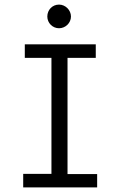

<svg xmlns="http://www.w3.org/2000/svg" viewBox="-20 -816 540 836"><path d="M237 -693C265 -693 289 -716 289 -744C289 -772 265 -796 237 -796C208 -796 186 -773 186 -744C186 -716 209 -693 237 -693ZM81 0H403V-58H274V-564H397V-623H88V-564H204V-59H81Z"/></svg>

Font: Inconsolata Thin
Style: Regular
Weight: 100
Monospace: yes
Designer: Raph Levien, Cyreal, Brenton Simpson
Foundry: Raph Levien, Cyreal, Google
Version: Version 3.100